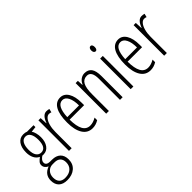

<svg xmlns="http://www.w3.org/2000/svg" viewBox="-34 -1418 2353 2353"><g transform="rotate(-45 1142.5 -241.5)"><path d="M348.1 -529.8V-497.1L275.9 -488.8Q290.5 -469.7 299.8 -434.3Q309.1 -398.9 309.1 -361.8Q309.1 -284.7 274.2 -236.8Q239.3 -189 182.1 -189H170.4L160.2 -189.9Q136.7 -173.3 123.3 -156.7Q109.9 -140.1 109.9 -118.2Q109.9 -95.7 127.4 -83.3Q145 -70.8 174.8 -70.8H208Q278.8 -70.8 317.9 -34.2Q356.9 2.4 356.9 71.8Q356.9 149.4 304.4 194.8Q252 240.2 166 240.2Q94.2 240.2 55.7 203.9Q17.1 167.5 17.1 99.1Q17.1 49.3 42.5 13.9Q67.9 -21.5 122.1 -42Q97.7 -52.7 82.8 -71.8Q67.9 -90.8 67.9 -117.2Q67.9 -141.1 83.7 -159.9Q99.6 -178.7 128.9 -200.2Q88.4 -218.8 67.6 -260.3Q46.9 -301.8 46.9 -357.9Q46.9 -442.4 82.5 -491.2Q118.2 -540 180.2 -540Q213.4 -540 235.8 -529.8ZM63 95.2Q63 145.5 89.1 173.8Q115.2 202.1 168 202.1Q233.4 202.1 271.7 168Q310.1 133.8 310.1 74.2Q310.1 26.4 283.9 0.2Q257.8 -25.9 208 -25.9H173.8Q126 -25.9 94.5 7.6Q63 41 63 95.2ZM91.8 -356.9Q91.8 -292 115.7 -258.5Q139.6 -225.1 179.2 -225.1Q264.2 -225.1 264.2 -361.8Q264.2 -427.7 242.4 -464.8Q220.7 -502 179.2 -502Q136.7 -502 114.3 -463.9Q91.8 -425.8 91.8 -356.9Z M579.6 -540Q604.5 -540 626 -533.2L614.7 -486.8Q597.2 -494.1 578.6 -494.1Q551.8 -494.1 528.6 -466.6Q505.4 -439 492.2 -389.6Q479 -340.3 479 -280.8V0H432.6V-529.8H470.7L475.6 -437H479Q516.1 -540 579.6 -540Z M835.9 9.8Q752 9.8 706.8 -61.8Q661.6 -133.3 661.6 -261.2Q661.6 -397 701.9 -468.5Q742.2 -540 817.9 -540Q883.8 -540 921.9 -477.3Q960 -414.6 960 -308.1V-265.1H709Q710 -149.4 741.7 -91.8Q773.4 -34.2 837.9 -34.2Q887.7 -34.2 942.9 -66.9V-22Q892.1 9.8 835.9 9.8ZM814.9 -498Q719.2 -498 710 -307.1H913.6Q913.6 -394.5 887 -446.3Q860.4 -498 814.9 -498Z M1316.9 0V-365.2Q1316.9 -497.1 1238.8 -497.1Q1179.2 -497.1 1151.6 -447.8Q1124 -398.4 1124 -291V0H1077.6V-529.8H1116.7L1120.6 -456.1H1125Q1141.6 -496.1 1172.9 -518.1Q1204.1 -540 1239.7 -540Q1301.3 -540 1332 -498.8Q1362.8 -457.5 1362.8 -366.2V0Z M1548.8 0H1502.4V-529.8H1548.8ZM1495.6 -676.8Q1495.6 -698.7 1504.6 -710.9Q1513.7 -723.1 1527.8 -723.1Q1541 -723.1 1548.8 -710.9Q1556.6 -698.7 1556.6 -676.8Q1556.6 -655.8 1548.8 -643.3Q1541 -630.9 1527.8 -630.9Q1513.7 -630.9 1504.6 -643.3Q1495.6 -655.8 1495.6 -676.8Z M1840.8 9.8Q1756.8 9.8 1711.7 -61.8Q1666.5 -133.3 1666.5 -261.2Q1666.5 -397 1706.8 -468.5Q1747.1 -540 1822.8 -540Q1888.7 -540 1926.8 -477.3Q1964.8 -414.6 1964.8 -308.1V-265.1H1713.9Q1714.8 -149.4 1746.6 -91.8Q1778.3 -34.2 1842.8 -34.2Q1892.6 -34.2 1947.8 -66.9V-22Q1897 9.8 1840.8 9.8ZM1819.8 -498Q1724.1 -498 1714.8 -307.1H1918.5Q1918.5 -394.5 1891.8 -446.3Q1865.2 -498 1819.8 -498Z M2229.5 -540Q2254.4 -540 2275.9 -533.2L2264.6 -486.8Q2247.1 -494.1 2228.5 -494.1Q2201.7 -494.1 2178.5 -466.6Q2155.3 -439 2142.1 -389.6Q2128.9 -340.3 2128.9 -280.8V0H2082.5V-529.8H2120.6L2125.5 -437H2128.9Q2166 -540 2229.5 -540Z"/></g></svg>

Font: TypoPRO Open Sans Condensed
Style: Regular
Weight: 300
Width: 3
Foundry: Ascender Corporation
Version: Version 1.10